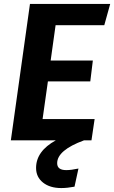

<svg xmlns="http://www.w3.org/2000/svg" viewBox="-20 -712 579 974"><path d="M262 -584 237 -405H451L438 -299H223L196 -108H460L444 0H406Q270 50 270 116Q270 151 316 151Q341 151 378 143L358 235Q321 242 291 242Q233 242 198 214Q163 186 163 140Q163 55 263 0H35L132 -692H539L509 -584Z"/></svg>

Font: Fira Sans SemiBold
Style: Italic
Weight: 600
Italic angle: -8°
Designer: bBox Type GmbH & Carrois Corporate GbR & Edenspiekermann AG
Foundry: bBox Type GmbH & Carrois Corporate GbR & Edenspiekermann AG
Version: Version 4.301